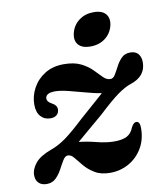

<svg xmlns="http://www.w3.org/2000/svg" viewBox="-78 -733 702 811"><g transform="rotate(-10 273.0 -328.0)"><path d="M490.5 -152Q490.5 -102.5 468.2 -65.5Q446 -28.5 409.5 -8.2Q373 12 330 12Q290.5 12 264.5 -3.8Q238.5 -19.5 221.5 -39.8Q204.5 -60 192 -75.8Q179.5 -91.5 166 -91.5Q154 -91.5 144.5 -76Q135 -60.5 124.2 -40Q113.5 -19.5 97.8 -3.8Q82 12 57.5 12Q36.5 12 23.8 0.2Q11 -11.5 11 -34Q11 -59.5 31.5 -84.8Q52 -110 100 -127.5Q132 -138.5 164.8 -162Q197.5 -185.5 247 -232Q283.5 -264 310 -287.5Q336.5 -311 353 -325.5Q326 -329.5 289 -339.8Q252 -350 216.8 -358.8Q181.5 -367.5 160 -367.5Q118 -367.5 118 -343Q118 -337 122.2 -331.2Q126.5 -325.5 138 -319Q158.5 -308.5 158.5 -291Q158.5 -276 148.5 -267.2Q138.5 -258.5 121.5 -258.5Q96 -258.5 79.8 -276.2Q63.5 -294 63.5 -327.5Q63.5 -364 81.8 -397.8Q100 -431.5 134 -452.8Q168 -474 215 -474Q260 -474 288.8 -459.5Q317.5 -445 336 -426Q354.5 -407 368.8 -392.5Q383 -378 399.5 -378Q411.5 -378 420.2 -392.5Q429 -407 438.8 -426Q448.5 -445 462.8 -459.5Q477 -474 500.5 -474Q523.5 -474 534.8 -460.2Q546 -446.5 546 -424.5Q546 -364 479.5 -342.5Q455 -334.5 423 -311.8Q391 -289 335 -236.5Q293 -201 265.8 -177.8Q238.5 -154.5 221 -139.5Q254 -136.5 295.2 -126Q336.5 -115.5 369.5 -115.5Q405 -115.5 424.5 -126Q444 -136.5 453 -161Q459.5 -172.5 464.2 -176.5Q469 -180.5 475 -180.5Q490.5 -180.5 490.5 -152ZM340.5 -528Q304 -528 288.2 -547Q272.5 -566 281 -598.5Q289.5 -630 315.5 -649.2Q341.5 -668.5 378 -668.5Q414.5 -668.5 430 -649.2Q445.5 -630 437.5 -598.5Q429 -566.5 403 -547.2Q377 -528 340.5 -528Z"/></g></svg>

Font: Fraunces 9pt SemiBold
Style: Italic
Weight: 600
Italic angle: -16°
Version: Version 1.000;[b76b70a41]